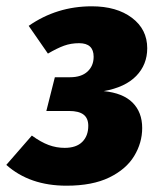

<svg xmlns="http://www.w3.org/2000/svg" viewBox="-41 -571 508 609"><path d="M426 -418Q426 -366 391 -330Q356 -294 288 -282Q349 -276 379.5 -245.5Q410 -215 410 -165Q410 -118 384.5 -76Q359 -34 305.5 -8Q252 18 170 18Q53 18 -21 -48L60 -141Q89 -120 113.5 -111Q138 -102 164 -102Q201 -102 220 -121Q239 -140 239 -172Q239 -196 224 -207.5Q209 -219 178 -219H106L133 -326H181Q217 -326 236.5 -344Q256 -362 256 -391Q256 -434 210 -434Q184 -434 162 -426Q140 -418 111 -401L50 -489Q139 -551 250 -551Q329 -551 377.5 -514.5Q426 -478 426 -418Z"/></svg>

Font: Fira Sans Condensed ExtraBold
Style: Italic
Weight: 800
Width: 3
Italic angle: -8°
Designer: bBox Type GmbH & Carrois Corporate GbR & Edenspiekermann AG
Foundry: bBox Type GmbH & Carrois Corporate GbR & Edenspiekermann AG
Version: Version 4.301